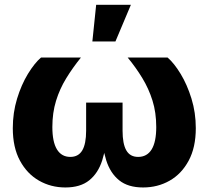

<svg xmlns="http://www.w3.org/2000/svg" viewBox="-20 -786 883 813"><path d="M256.8 7.8Q195.8 7.8 145.3 -21Q94.7 -49.8 64.5 -105.7Q34.2 -161.6 34.2 -243.2Q34.2 -308.6 52.2 -367.9Q70.3 -427.2 98.1 -472.9Q126 -518.6 153.8 -542.5H322.8Q287.6 -499 260.3 -454.3Q232.9 -409.7 217.3 -359.1Q201.7 -308.6 201.7 -248Q201.7 -185.1 221.2 -153.3Q240.7 -121.6 277.8 -121.6Q312 -121.6 328.4 -149.2Q344.7 -176.8 344.7 -232.4V-351.6H499V-232.4Q499 -176.8 514.9 -149.2Q530.8 -121.6 564.9 -121.6Q602.5 -121.6 622.1 -153.3Q641.6 -185.1 641.6 -248Q641.6 -309.6 625.7 -360.1Q609.9 -410.6 582.5 -455.6Q555.2 -500.5 520.5 -542.5H689.5Q717.3 -518.6 744.9 -473.1Q772.5 -427.7 790.8 -368.4Q809.1 -309.1 809.1 -243.2Q809.1 -161.6 778.8 -105.5Q748.5 -49.3 698 -20.8Q647.5 7.8 585.9 7.8Q522 7.8 484.4 -22.7Q446.8 -53.2 429.7 -107.4Q412.6 -161.6 410.2 -232.9H432.6Q430.2 -161.1 412.8 -106.9Q395.5 -52.7 357.9 -22.5Q320.3 7.8 256.8 7.8ZM371.1 -610.4 387.2 -765.6H534.2L468.8 -610.4Z"/></svg>

Font: Inter 16pt ExtraBold
Style: Regular
Weight: 800
Version: Version 4.001;git-66647c0bb